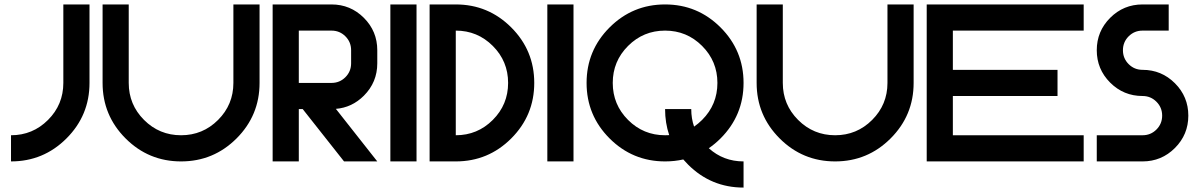

<svg xmlns="http://www.w3.org/2000/svg" viewBox="-20 -723 5372 860"><path d="M380.9 -351.6Q380.9 -206.1 277.8 -103Q174.8 0 29.3 0V-117.2Q126.5 -117.2 195.1 -185.8Q263.7 -254.4 263.7 -351.6V-703.1H380.9Z M439.5 -351.6V-703.1H556.6V-351.6Q556.6 -254.4 625.2 -185.8Q693.8 -117.2 791 -117.2Q888.2 -117.2 956.8 -185.8Q1025.4 -254.4 1025.4 -351.6V-703.1H1142.6V-351.6Q1142.6 -206.1 1039.6 -103Q936.5 0 791 0Q645.5 0 542.5 -103Q439.5 -206.1 439.5 -351.6Z M1464.8 -703.1Q1549.8 -703.1 1609.9 -643.1Q1669.9 -583 1669.9 -498V-439.5Q1669.9 -354.5 1609.9 -294.4Q1556.6 -241.2 1484.4 -235.4L1669.9 0H1521L1335.9 -234.4H1318.4V0H1201.2V-703.1ZM1552.7 -498Q1552.7 -534.7 1527.1 -560.3Q1501.5 -585.9 1464.8 -585.9H1318.4V-351.6H1464.8Q1501.5 -351.6 1527.1 -377.2Q1552.7 -402.8 1552.7 -439.5Z M1845.7 0H1728.5V-703.1H1845.7Z M2021.5 -703.1Q2167 -703.1 2270 -600.1Q2373 -497.1 2373 -351.6Q2373 -206.1 2270 -103Q2167 0 2021.5 0H1904.3V-703.1ZM2021.5 -117.2Q2118.7 -117.2 2187.3 -185.8Q2255.9 -254.4 2255.9 -351.6Q2255.9 -448.7 2187.3 -517.3Q2118.7 -585.9 2021.5 -585.9Z M2548.8 0H2431.6V-703.1H2548.8Z M3088.9 -155.8Q3107.9 -168.9 3125 -186Q3193.4 -254.4 3193.4 -351.6Q3193.4 -448.7 3124.8 -517.3Q3056.2 -585.9 2959 -585.9Q2861.8 -585.9 2793.2 -517.3Q2724.6 -448.7 2724.6 -351.6Q2724.6 -254.4 2793.2 -185.8Q2861.8 -117.2 2959 -117.2Q2968.8 -117.2 2977.5 -117.7Q2959 -172.4 2959 -234.4H3076.2Q3076.2 -192.4 3088.9 -155.8ZM3040.5 -8.8Q3001.5 0 2959 0Q2813.5 0 2710.4 -103Q2607.4 -206.1 2607.4 -351.6Q2607.4 -497.1 2710.4 -600.1Q2813.5 -703.1 2959 -703.1Q3104.5 -703.1 3207.5 -600.1Q3310.5 -497.1 3310.5 -351.6Q3310.5 -206.1 3207.5 -103Q3182.6 -78.1 3154.8 -59.1Q3220.2 0 3310.5 0V117.2Q3165 117.2 3062 14.2Q3050.8 2.9 3040.5 -8.8Z M3369.1 -351.6V-703.1H3486.3V-351.6Q3486.3 -254.4 3554.9 -185.8Q3623.5 -117.2 3720.7 -117.2Q3817.9 -117.2 3886.5 -185.8Q3955.1 -254.4 3955.1 -351.6V-703.1H4072.3V-351.6Q4072.3 -206.1 3969.2 -103Q3866.2 0 3720.7 0Q3575.2 0 3472.2 -103Q3369.1 -206.1 3369.1 -351.6Z M4834 -703.1V-585.9H4248V-410.2H4716.8V-293H4248V-117.2H4834V0H4130.9V-703.1Z M5097.7 -703.1H5214.8V-585.9H5097.7Q5061 -585.9 5035.4 -560.3Q5009.8 -534.7 5009.8 -498Q5009.8 -461.4 5035.4 -435.8Q5061 -410.2 5097.7 -410.2Q5182.6 -410.2 5242.7 -350.1Q5302.7 -290 5302.7 -205.1Q5302.7 -120.1 5242.7 -60.1Q5182.6 0 5097.7 0H4892.6V-117.2H5097.7Q5134.3 -117.2 5159.9 -142.8Q5185.5 -168.5 5185.5 -205.1Q5185.5 -241.7 5159.9 -267.3Q5134.3 -293 5097.7 -293Q5012.7 -293 4952.6 -353Q4892.6 -413.1 4892.6 -498Q4892.6 -583 4952.6 -643.1Q5012.7 -703.1 5097.7 -703.1Z"/></svg>

Font: Gerhaus
Style: Regular
Weight: 400
Designer: GGBotNet
Foundry: GGBotNet
Version: 1.01